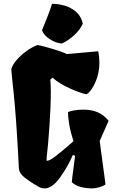

<svg xmlns="http://www.w3.org/2000/svg" viewBox="-20 -997 612 1026"><path d="M512.7 -243.7 543.9 -11.2Q532.2 -2.9 511.5 3.4Q490.7 9.8 471.2 9.8Q437.5 9.3 409.2 1.5Q380.9 -6.3 363.8 -23.4Q365.7 -48.8 373 -101.1L381.3 -164.1L369.6 -169.4Q341.3 -104.5 300 -47.4Q258.8 9.8 217.8 9.8Q197.3 9.8 175.3 -5.9Q148.4 -20 113.8 -46.4Q97.7 -59.1 90.3 -70.1Q83 -81.1 81.1 -93.8Q75.2 -211.4 69.3 -299.3Q60.1 -442.9 45.4 -571.8Q43.9 -586.4 42.5 -602.3Q41 -618.2 40.5 -627.9Q46.4 -650.4 68.6 -676.3Q90.8 -702.1 121.1 -723.9Q151.4 -745.6 180.2 -756.3Q204.1 -752.9 260 -736.1Q315.9 -719.2 337.4 -708L504.9 -723.1Q511.2 -692.9 511.2 -663.6Q511.2 -620.6 499.3 -583.7Q487.3 -546.9 470.9 -522.9Q454.6 -499 441.9 -493.2Q403.8 -501 349.1 -526.4Q294.4 -551.8 260.7 -582L249 -571.3Q251.5 -541 251.5 -503.9Q251.5 -428.2 244.4 -325.2Q237.3 -222.2 229.5 -156.2L229 -138.2L230.5 -137.7Q244.1 -137.2 276.4 -161.9Q308.6 -186.5 355 -227.1L373 -242.7Q356 -293 349.6 -334Q343.3 -375 343.3 -397.9Q352.5 -402.8 375.7 -407Q398.9 -411.1 425.3 -411.1Q470.2 -411.1 502.7 -396.7Q535.2 -382.3 560.5 -351.6ZM310.5 -764.6Q343.3 -778.8 376 -808.6Q408.7 -838.4 422.4 -870.6Q414.1 -909.2 387.5 -932.9Q360.8 -956.5 326.4 -966.6Q292 -976.6 257.8 -976.6Q250.5 -952.1 242.2 -930.2Q233.9 -908.2 227.8 -892.8Q221.7 -877.4 218.8 -870.6L204.6 -835.4Q209 -820.3 225.3 -804.4Q241.7 -788.6 264.6 -777.3Q287.6 -766.1 310.5 -764.6Z"/></svg>

Font: Fruktur
Style: Regular
Weight: 400
Designer: Viktoriya Grabowska
Foundry: Viktoriya Grabowska
Version: Version 1.004; ttfautohint (v1.4.1)